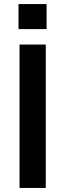

<svg xmlns="http://www.w3.org/2000/svg" viewBox="-20 -924 321 944"><path d="M76 0V-705H205V0ZM71 -904H209V-781H71Z"/></svg>

Font: wassup Sans
Style: Bold
Weight: 700
Version: Version 2.001